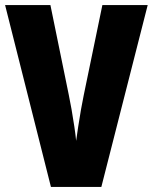

<svg xmlns="http://www.w3.org/2000/svg" viewBox="-20 -734 600 754"><path d="M560 -714 378 0H180L0 -714H178L250 -362Q255 -339 261 -304.5Q267 -270 272 -236.5Q277 -203 279 -181Q282 -203 287 -236Q292 -269 298 -303.5Q304 -338 309 -361L382 -714Z"/></svg>

Font: Noto Sans Lao UI ExtCond Blk
Style: Regular
Weight: 900
Width: 2
Designer: Monotype Design Team
Foundry: Monotype Imaging Inc.
Version: Version 2.000; ttfautohint (v1.8.4.7-5d5b)